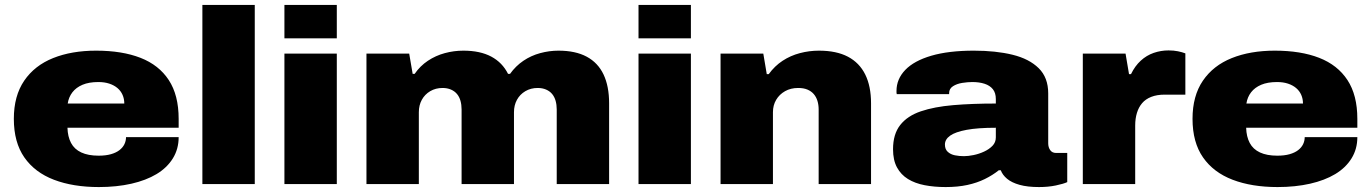

<svg xmlns="http://www.w3.org/2000/svg" viewBox="-20 -745 5549 777"><path d="M380 12Q276 12 198.5 -17.5Q121 -47 78.5 -108Q36 -169 36 -264Q36 -357 78 -418.5Q120 -480 195 -510Q270 -540 369 -540Q474 -540 548.5 -511Q623 -482 663 -421Q703 -360 703 -264V-228H253Q254 -192 267.5 -166.5Q281 -141 309 -128Q337 -115 379 -115Q408 -115 429 -121Q450 -127 463.5 -137.5Q477 -148 483.5 -161.5Q490 -175 490 -190H703Q703 -142 679.5 -104Q656 -66 613.5 -40.5Q571 -15 511.5 -1.5Q452 12 380 12ZM254 -326H483Q483 -345 476 -361Q469 -377 455.5 -388.5Q442 -400 422.5 -406.5Q403 -413 378 -413Q340 -413 314 -402Q288 -391 273 -371.5Q258 -352 254 -326Z M799 0V-725H1011V0Z M1131 -590V-725H1343V-590ZM1131 0V-528H1343V0Z M1463 0V-528H1636L1650 -446H1658Q1680 -478 1711.5 -499Q1743 -520 1780 -530Q1817 -540 1855 -540Q1923 -540 1968 -516Q2013 -492 2036 -446H2044Q2067 -478 2098 -499Q2129 -520 2166 -530Q2203 -540 2240 -540Q2309 -540 2354.5 -515.5Q2400 -491 2422.5 -443.5Q2445 -396 2445 -327V0H2233V-302Q2233 -321 2228.5 -337Q2224 -353 2214.5 -364.5Q2205 -376 2190 -382.5Q2175 -389 2156 -389Q2128 -389 2106 -376Q2084 -363 2072 -341Q2060 -319 2060 -291V0H1848V-302Q1848 -321 1843.5 -337Q1839 -353 1829.5 -364.5Q1820 -376 1805 -382.5Q1790 -389 1771 -389Q1743 -389 1721 -376Q1699 -363 1687 -341Q1675 -319 1675 -291V0Z M2564 -590V-725H2776V-590ZM2564 0V-528H2776V0Z M2896 0V-528H3069L3083 -445H3091Q3115 -478 3147 -499Q3179 -520 3217 -530Q3255 -540 3294 -540Q3365 -540 3411.5 -515.5Q3458 -491 3481.5 -443.5Q3505 -396 3505 -327V0H3293V-302Q3293 -321 3288 -337Q3283 -353 3273 -364.5Q3263 -376 3247.5 -382.5Q3232 -389 3210 -389Q3180 -389 3157 -376Q3134 -363 3121 -341Q3108 -319 3108 -291V0Z M3807 12Q3761 12 3722 4.5Q3683 -3 3654.5 -20.5Q3626 -38 3610 -67.5Q3594 -97 3594 -141Q3594 -202 3623 -239Q3652 -276 3706.5 -294.5Q3761 -313 3837.5 -319.5Q3914 -326 4010 -326V-344Q4010 -369 3998 -384Q3986 -399 3964.5 -406Q3943 -413 3915 -413Q3896 -413 3874 -409.5Q3852 -406 3836.5 -396Q3821 -386 3821 -368V-364H3609Q3608 -368 3608 -370.5Q3608 -373 3608 -377Q3608 -425 3643.5 -462Q3679 -499 3749 -519.5Q3819 -540 3921 -540Q4010 -540 4077.5 -523.5Q4145 -507 4183.5 -469Q4222 -431 4222 -367V-165Q4222 -149 4230 -137.5Q4238 -126 4254 -126H4299V-8Q4284 -1 4253 5.5Q4222 12 4185 12Q4138 12 4106 3Q4074 -6 4055.5 -21.5Q4037 -37 4030 -56H4022Q3997 -36 3965.5 -20.5Q3934 -5 3895 3.5Q3856 12 3807 12ZM3881 -113Q3898 -113 3920 -117.5Q3942 -122 3962.5 -131.5Q3983 -141 3996.5 -155Q4010 -169 4010 -189V-228Q3937 -228 3891.5 -219.5Q3846 -211 3825 -196Q3804 -181 3804 -160Q3804 -141 3815.5 -130.5Q3827 -120 3844.5 -116.5Q3862 -113 3881 -113Z M4362 0V-528H4535L4549 -445H4557Q4573 -478 4596.5 -499.5Q4620 -521 4649 -531Q4678 -541 4709 -541Q4730 -541 4747 -537.5Q4764 -534 4777 -529V-362H4693Q4662 -362 4639 -353Q4616 -344 4602 -327.5Q4588 -311 4581 -288Q4574 -265 4574 -237V0Z M5150 12Q5046 12 4968.5 -17.5Q4891 -47 4848.5 -108Q4806 -169 4806 -264Q4806 -357 4848 -418.5Q4890 -480 4965 -510Q5040 -540 5139 -540Q5244 -540 5318.5 -511Q5393 -482 5433 -421Q5473 -360 5473 -264V-228H5023Q5024 -192 5037.5 -166.5Q5051 -141 5079 -128Q5107 -115 5149 -115Q5178 -115 5199 -121Q5220 -127 5233.5 -137.5Q5247 -148 5253.5 -161.5Q5260 -175 5260 -190H5473Q5473 -142 5449.5 -104Q5426 -66 5383.5 -40.5Q5341 -15 5281.5 -1.5Q5222 12 5150 12ZM5024 -326H5253Q5253 -345 5246 -361Q5239 -377 5225.5 -388.5Q5212 -400 5192.5 -406.5Q5173 -413 5148 -413Q5110 -413 5084 -402Q5058 -391 5043 -371.5Q5028 -352 5024 -326Z"/></svg>

Font: Archivo SemiBold SemiExpanded Black
Style: Regular
Weight: 900
Width: 6
Version: Version 2.001